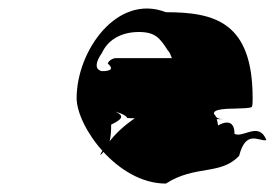

<svg xmlns="http://www.w3.org/2000/svg" viewBox="-20 -489 652 456"><path d="M579 -238C580 -242 580 -252 580 -256C580 -436 491 -460 374 -460C258 -505 162 -368 162 -256C162 -189 258 -53 374 -53C444 -98 504 -72 548 -119C564 -182 595 -153 612 -156V-158C594 -200 558 -161 537 -171C537 -216 498 -191 498 -191C490 -240 479 -207 478 -213C478 -258 475 -213 475 -213C476 -251 438 -260 393 -254C330 -232 277 -198 244 -158C214 -123 209 -104 236 -142C244 -158 244 -181 244 -193C278 -209 270 -216 254 -224C250 -225 280 -217 282 -209C277 -207 512 -206 512 -206C508 -206 501 -206 496 -209C478 -223 490 -231 535 -231C579 -232 579 -234 579 -238ZM222 -363C235 -392 265 -413 310 -413C349 -413 360 -398 378 -370C389 -359 385 -345 400 -340C406 -340 394 -351 402 -351H254C250 -351 238 -346 236 -338C249 -327 246 -320 222 -320C204 -324 207 -342 222 -363Z"/></svg>

Font: Hussar Przerywany
Style: Regular
Weight: 400
Foundry: Cannot Into Space Fonts
Version: Version 0.982